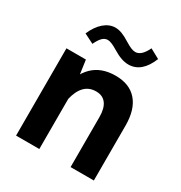

<svg xmlns="http://www.w3.org/2000/svg" viewBox="-176 -886 959 1015"><g transform="rotate(30 303.5 -379.0)"><path d="M208.6 0V-368.7L185.4 -532.8H66.7V0ZM541.5 -335.5Q541.5 -432.8 496.2 -485.2Q451 -537.6 365.4 -537.6Q278.2 -537.6 226.6 -486.7Q175.1 -435.8 152.4 -328L208.3 -305.1Q220.6 -358.4 247.7 -386.3Q274.7 -414.1 317.4 -414.1Q357.7 -414.1 378.6 -386.3Q399.5 -358.5 399.5 -305.2V0H541.5ZM114.6 -651.5 173.6 -621.8Q188.2 -652.7 202.5 -666.6Q216.8 -680.6 234.4 -680.6Q255.2 -680.6 294.4 -656.5Q323.8 -638.5 347.2 -630.3Q370.5 -622 392.2 -622Q472.9 -622 514.7 -725.7L456.2 -757.6Q427.9 -697.6 390.9 -697.6Q378.7 -697.6 363.8 -703.8Q348.9 -710 326.4 -723.9Q298.8 -741.5 277.6 -749.3Q256.4 -757.2 237.6 -757.2Q200.8 -757.2 168.6 -729.7Q136.4 -702.2 114.6 -651.5Z"/></g></svg>

Font: Estedad-FD VF
Style: Regular
Weight: 100
Designer: Amin Abedi
Version: Version 7.3